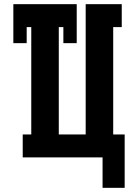

<svg xmlns="http://www.w3.org/2000/svg" viewBox="-20 -755 640 921"><path d="M472 146V0H89V-110H130V-625H108V-548H44V-735H348V-548H284V-625H262V-110H391V-735H564V-625H523V-110H578V146Z"/></svg>

Font: Iosevka Slab XBdEx
Style: Regular
Weight: 800
Width: 7
Monospace: yes
Designer: Belleve Invis
Foundry: Belleve Invis
Version: Version 11.1.0; ttfautohint (v1.8.3)